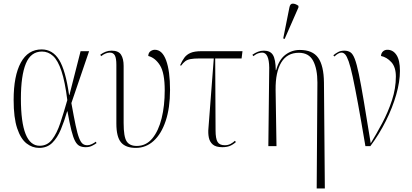

<svg xmlns="http://www.w3.org/2000/svg" viewBox="-20 -825 2324 1084"><path d="M201 10Q162 10 129.5 -15.5Q97 -41 77 -100.5Q57 -160 57 -261Q57 -397 97.5 -471.5Q138 -546 215 -546Q277 -546 313.5 -487.5Q350 -429 370 -289H372L435 -536H483L383 -243Q397 -165 407 -117.5Q417 -70 426.5 -46Q436 -22 446.5 -13.5Q457 -5 473 -5Q485 -5 498.5 -11.5Q512 -18 521 -25L525 -17Q513 -8 498 -1Q483 6 464 6Q444 6 429.5 -1Q415 -8 404 -28.5Q393 -49 383 -89Q373 -129 361 -196H359Q343 -141 323.5 -94Q304 -47 275 -18.5Q246 10 201 10ZM204 -2Q247 -2 274 -37Q301 -72 320.5 -130.5Q340 -189 360 -260Q347 -364 327 -424Q307 -484 279.5 -509Q252 -534 217 -534Q154 -534 126 -466Q98 -398 98 -268Q98 -2 204 -2Z M747 10Q689 10 663 -21.5Q637 -53 637 -127V-459Q637 -496 628.5 -512Q620 -528 600 -528Q577 -528 551 -508L546 -516Q561 -527 576.5 -533Q592 -539 610 -539Q649 -539 663.5 -516Q678 -493 678 -453V-130Q678 -53 695 -27Q712 -1 752 -1Q805 -1 840 -43.5Q875 -86 892.5 -157Q910 -228 910 -315Q910 -414 883 -456.5Q856 -499 817 -509Q818 -528 830 -536Q842 -544 854 -544Q896 -544 918 -484Q940 -424 940 -317Q940 -216 915.5 -142.5Q891 -69 847.5 -29.5Q804 10 747 10Z M1235 6Q1199 6 1181.5 -9Q1164 -24 1159 -48.5Q1154 -73 1157 -103L1187 -495H1107Q1075 -495 1056 -491.5Q1037 -488 1025.5 -479Q1014 -470 1002 -454L997 -457Q1008 -482 1021 -499.5Q1034 -517 1056 -526.5Q1078 -536 1118 -536H1349L1344 -495H1195L1197 -90Q1197 -42 1208.5 -23.5Q1220 -5 1249 -5Q1268 -5 1282.5 -13Q1297 -21 1306 -30L1312 -23Q1295 -8 1277.5 -1Q1260 6 1235 6Z M1768 239 1772 -359Q1772 -436 1748 -481.5Q1724 -527 1667 -527Q1601 -527 1568 -472.5Q1535 -418 1536 -318L1541 0H1495L1500 -443Q1499 -528 1460 -528Q1452 -528 1439.5 -524.5Q1427 -521 1410 -508L1405 -516Q1421 -527 1436.5 -533Q1452 -539 1470 -539Q1506 -539 1521 -514.5Q1536 -490 1537 -429H1539Q1555 -488 1591 -515.5Q1627 -543 1673 -543Q1745 -543 1776.5 -498.5Q1808 -454 1809 -359L1814 239ZM1587 -605 1579 -608 1614 -783Q1618 -805 1633.5 -804.5Q1649 -804 1665 -792V-783Z M2043 0Q2019 -143 2001.5 -238Q1984 -333 1971.5 -391Q1959 -449 1948.5 -478.5Q1938 -508 1928.5 -518Q1919 -528 1908 -528Q1891 -528 1868 -506L1862 -513Q1875 -524 1889.5 -531.5Q1904 -539 1924 -539Q1944 -539 1958 -530Q1972 -521 1983 -492.5Q1994 -464 2006 -406.5Q2018 -349 2034 -254Q2050 -159 2073 -16Q2105 -68 2138 -130Q2171 -192 2193 -259Q2215 -326 2215 -393Q2215 -446 2189.5 -474Q2164 -502 2131 -509Q2132 -525 2142 -534.5Q2152 -544 2167 -544Q2199 -544 2218.5 -514.5Q2238 -485 2238 -425Q2238 -364 2217 -290.5Q2196 -217 2158.5 -142Q2121 -67 2071 0Z"/></svg>

Font: Noto Serif Display Condensed ExtraLight
Style: Regular
Weight: 200
Width: 3
Designer: Monotype Design Team
Foundry: Monotype Imaging Inc.
Version: Version 2.009